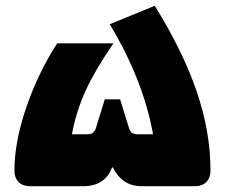

<svg xmlns="http://www.w3.org/2000/svg" viewBox="-20 -645 779 665"><path d="M30 -55Q30 -151 70 -270Q110 -389 178 -495H373Q311 -405 278 -334Q245 -263 229 -180H284Q306 -180 312 -201L343 -301H396L427 -201Q433 -180 455 -180H510Q476 -369 360 -561L516 -625Q614 -467 661.5 -327.5Q709 -188 709 -55Q709 -29 694.5 -14.5Q680 0 654 0H472Q437 0 412.5 -16Q388 -32 371 -65H368Q344 0 267 0H85Q59 0 44.5 -14.5Q30 -29 30 -55Z"/></svg>

Font: Changa ExtraBold
Style: Regular
Weight: 800
Designer: Eduardo Rodriguez Tunni
Foundry: Eduardo Rodriguez Tunni
Version: Version 2.002; ttfautohint (v1.5) -l 8 -r 50 -G 220 -x 14 -H